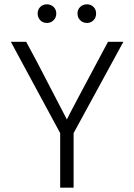

<svg xmlns="http://www.w3.org/2000/svg" viewBox="-20 -867 620 887"><path d="M196.5 -847Q215 -847 227.5 -835Q240 -823 240 -804.5Q240 -786 227.5 -773.5Q215 -761 196.5 -761Q178 -761 166 -773.5Q154 -786 154 -804.5Q154 -823 166 -835Q178 -847 196.5 -847ZM381.5 -847Q400 -847 412 -835Q424 -823 424 -804.5Q424 -786 412 -773.5Q400 -761 381.5 -761Q363 -761 350.5 -773.5Q338 -786 338 -804.5Q338 -823 350.5 -835Q363 -847 381.5 -847ZM320 0H258V-252L30 -674H101L154 -575L289 -315Q297 -334 479 -674H550L320 -252Z"/></svg>

Font: Hind Kochi Light
Style: Regular
Weight: 300
Designer: Dhruvi Tolia
Foundry: Indian Type Foundry
Version: Version 0.702;PS 1.0;hotconv 1.0.81;makeotf.lib2.5.63406